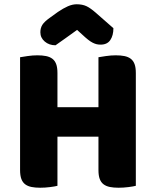

<svg xmlns="http://www.w3.org/2000/svg" viewBox="-20 -874 683 899"><path d="M616 -4Q605 -1 581.5 2Q558 5 535 5Q512 5 494.5 1.5Q477 -2 465 -11Q453 -20 447 -36Q441 -52 441 -78V-234H249V-4Q238 -1 214.5 2Q191 5 168 5Q145 5 127.5 1.5Q110 -2 98 -11Q86 -20 80 -36Q74 -52 74 -78V-606Q85 -608 109 -611.5Q133 -615 155 -615Q178 -615 195.5 -611.5Q213 -608 225 -599Q237 -590 243 -574Q249 -558 249 -532V-372H441V-606Q452 -608 476 -611.5Q500 -615 522 -615Q545 -615 562.5 -611.5Q580 -608 592 -599Q604 -590 610 -574Q616 -558 616 -532ZM341 -734Q310 -711 286 -694.5Q262 -678 240 -662Q210 -662 189.5 -679.5Q169 -697 169 -723Q169 -743 178.5 -758Q188 -773 215 -792L251 -818Q276 -835 297.5 -844.5Q319 -854 339 -854Q366 -854 385 -845Q404 -836 430 -813L511 -742Q511 -708 496.5 -686.5Q482 -665 451 -665Q441 -665 432.5 -667Q424 -669 414 -674Q404 -679 392 -688.5Q380 -698 364 -713Z"/></svg>

Font: Baloo Tammudu
Style: Regular
Weight: 400
Designer: Omkar Shende and Ek Type
Foundry: Ek Type
Version: Version 1.443;PS 1.000;hotconv 16.6.51;makeotf.lib2.5.65220;